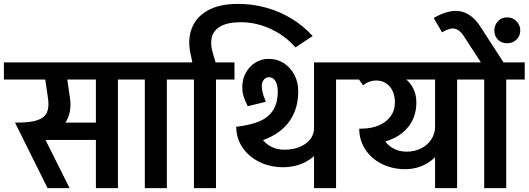

<svg xmlns="http://www.w3.org/2000/svg" viewBox="-50 -965 2712 985"><path d="M278 -557V-645H455V-557ZM118 -247V-336H457V-247ZM80 -253 38 -336Q107 -336 143.5 -349Q180 -362 191.5 -390Q203 -418 196 -462H309Q316 -415 304.5 -377Q293 -339 266.5 -311Q240 -283 203 -268Q166 -253 121 -253ZM194 0 27 -336H139L307 0ZM196 -462 176 -600H289L309 -462ZM-30 -557V-645H396V-557ZM442 0V-633H555V0ZM348 -557V-645H650V-557Z M693 0V-633H806V0ZM599 -557V-645H901V-557Z M1466 -722Q1430 -763 1385 -791.5Q1340 -820 1289.5 -835.5Q1239 -851 1187 -851L1171 -945Q1246 -945 1316 -925.5Q1386 -906 1446.5 -869Q1507 -832 1554 -780ZM941 -625 929 -682 1042 -692 1062 -625ZM929 -682Q911 -758 933 -817.5Q955 -877 1015 -911Q1075 -945 1171 -945L1187 -851Q1118 -851 1081.5 -830Q1045 -809 1036.5 -773.5Q1028 -738 1042 -692ZM945 0V-633H1058V0ZM851 -557V-645H1153V-557Z M1561 0V-645H1674V0ZM1593 -557V-645H1769V-557ZM1202 -221 1165 -315Q1234 -323 1280.5 -342.5Q1327 -362 1351 -399.5Q1375 -437 1375 -496H1480Q1480 -437 1461 -390.5Q1442 -344 1406.5 -310Q1371 -276 1319.5 -254Q1268 -232 1202 -221ZM1400 -107Q1332 -108 1278 -135.5Q1224 -163 1193 -210Q1162 -257 1162 -315H1275Q1275 -282 1293 -255Q1311 -228 1341 -212.5Q1371 -197 1410 -197ZM1400 -107 1410 -197Q1453 -197 1487 -211Q1521 -225 1541 -250Q1561 -275 1561 -306H1625Q1625 -249 1595.5 -204Q1566 -159 1515 -133Q1464 -107 1400 -107ZM1375 -496Q1375 -529 1363 -549Q1351 -569 1329 -569L1328 -663Q1372 -663 1406 -641Q1440 -619 1460 -581.5Q1480 -544 1480 -496ZM1221 -420Q1205 -452 1199 -473Q1193 -494 1193 -519L1293 -524Q1293 -510 1297 -491.5Q1301 -473 1314 -443ZM1193 -519Q1193 -559 1211 -591.5Q1229 -624 1259.5 -643.5Q1290 -663 1328 -663L1329 -569Q1314 -569 1303.5 -556Q1293 -543 1293 -524Z M1823 -226 1803 -305Q1855 -305 1894 -322Q1933 -339 1954.5 -369Q1976 -399 1976 -439H2086Q2086 -375 2053.5 -326.5Q2021 -278 1962 -252Q1903 -226 1823 -226ZM1976 -439Q1976 -473 1964 -498.5Q1952 -524 1930.5 -538Q1909 -552 1880 -552V-607Q1943 -607 1989 -586Q2035 -565 2060.5 -527.5Q2086 -490 2086 -439ZM1719 -557V-645H2221V-557ZM2026 -97Q1959 -98 1906 -125.5Q1853 -153 1823 -200Q1793 -247 1793 -305H1906Q1906 -272 1923 -245Q1940 -218 1969.5 -202.5Q1999 -187 2036 -187ZM2026 -97 2036 -187Q2078 -187 2111 -204Q2144 -221 2163 -250.5Q2182 -280 2182 -316H2246Q2246 -254 2217 -204Q2188 -154 2138.5 -125.5Q2089 -97 2026 -97ZM1813 -527 1781 -572Q1799 -586 1824 -596.5Q1849 -607 1881 -607V-552Q1861 -552 1844 -545.5Q1827 -539 1813 -527ZM2182 0V-633H2295V0ZM2088 -557V-645H2390V-557Z M2434 0V-633H2547V0ZM2340 -557V-645H2642V-557ZM2417 -645 2330 -779 2414 -829 2533 -645ZM2330 -779Q2310 -811 2284 -817.5Q2258 -824 2218 -799L2175 -873Q2256 -919 2314 -906.5Q2372 -894 2414 -829ZM2552 -743Q2523 -743 2504.5 -761.5Q2486 -780 2486 -809Q2486 -836 2504.5 -856Q2523 -876 2552 -876Q2580 -876 2599.5 -856Q2619 -836 2619 -809Q2619 -780 2599.5 -761.5Q2580 -743 2552 -743Z"/></svg>

Font: Akshar Light Medium
Style: Regular
Weight: 500
Version: Version 1.100